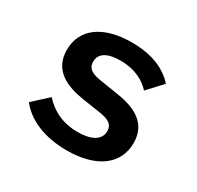

<svg xmlns="http://www.w3.org/2000/svg" viewBox="-122 -669 844 822"><g transform="rotate(30 300.0 -258.0)"><path d="M297.9 12.1C443.9 12.1 530.9 -52.9 530.9 -158.4C530.9 -261 447.8 -293.7 360.8 -306.5L279.1 -319.2C237.6 -325.6 206.3 -336.3 206.3 -374.3C206.3 -414.8 241.5 -436.4 305.8 -436.4C380.7 -436.4 428.6 -407 456.7 -375.4L523.4 -447.4C478.3 -498.2 408.4 -528.1 310 -528.1C170.8 -528.1 83.5 -467.7 83.5 -361.5C83.5 -258.9 166.5 -225.9 252.1 -212.7L334.5 -200.3C377.1 -193.9 407.7 -183.6 407.7 -146C407.7 -101.2 364.7 -79.5 299.4 -79.5C225.9 -79.5 171.2 -106.5 128.6 -153.4L55 -86.3C100.9 -25.9 186.1 12.1 297.9 12.1Z"/></g></svg>

Font: Margiela Mono SemiBold
Style: Regular
Weight: 600
Designer: Mike Abbink, Paul van der Laan, Pieter van Rosmalen
Foundry: Bold Monday
Version: Version 2.003 2021